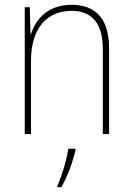

<svg xmlns="http://www.w3.org/2000/svg" viewBox="-20 -558 553 799"><path d="M278 -538C178 -538 128 -477 109 -416H107L104 -528H83V0H109V-305C109 -446 180 -513 278 -513C359 -513 408 -465 408 -352V0H434V-357C434 -481 377 -538 278 -538ZM294 68V61H264C259 103 235 181 219 214V221H235C262 175 282 118 294 68Z"/></svg>

Font: Noto Sans Armenian SemiCondensed Thin
Style: Regular
Weight: 100
Width: 4
Designer: Monotype Design Team
Foundry: Monotype Imaging Inc.
Version: Version 2.008